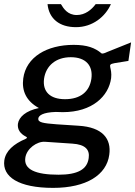

<svg xmlns="http://www.w3.org/2000/svg" viewBox="-33 -742 657 933"><path d="M506 -722H432C412 -695 381 -669 340 -669C296 -669 276 -700 263 -722H198C205 -651 256 -610 336 -610C417 -610 479 -661 506 -722ZM225 171C387 171 485 108 498 10C509 -68 465 -124 349 -131C304 -134 266 -136 242 -138C176 -143 151 -147 153 -166C155 -181 176 -196 238 -198L272 -197C416 -197 495 -275 507 -362C510 -386 505 -405 503 -414C500 -427 502 -431 523 -435C545 -439 562 -441 591 -446L604 -536C567 -521 521 -503 487 -489C479 -485 464 -479 460 -483C429 -509 391 -524 325 -524C195 -524 94 -465 80 -361C72 -301 94 -251 156 -217C93 -204 59 -174 54 -140C51 -112 66 -92 93 -78C100 -75 100 -71 91 -67C33 -42 -5 -9 -12 37C-23 117 57 171 225 171ZM283 -260C210 -260 173 -297 181 -359C190 -423 239 -464 311 -464C384 -464 420 -423 411 -359C402 -297 358 -260 283 -260ZM251 107C139 107 82 81 90 25C96 -20 147 -56 186 -53L319 -44C381 -40 404 -15 398 26C391 81 345 107 251 107Z"/></svg>

Font: United Sans Medium
Style: Italic
Weight: 500
Italic angle: -8°
Designer: Pablo Impallari, Rodrigo Fuenzalida (Modified by Dan O. Williams)
Version: Version 1.000;PS 001.000;hotconv 1.0.88;makeotf.lib2.5.64775